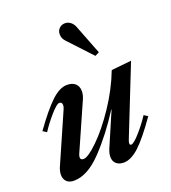

<svg xmlns="http://www.w3.org/2000/svg" viewBox="-137 -844 849 953"><g transform="rotate(-20 288.0 -367.0)"><path d="M39 -41Q39 -60 48 -81L163 -343Q168 -354 168 -364Q168 -380 153 -380Q140 -380 106.5 -342Q73 -304 47 -264L27 -277Q93 -369 137 -410Q181 -451 219 -451Q248 -451 263.5 -436.5Q279 -422 279 -397Q279 -378 270 -357L160 -108Q156 -99 156 -91Q156 -77 172 -77Q196 -77 250.5 -130Q305 -183 362 -268Q419 -353 454 -444L560 -455L416 -92Q411 -79 411 -74Q411 -63 418 -63Q432 -63 466 -101.5Q500 -140 526 -180L546 -167Q481 -74 437 -33Q393 8 354 8Q329 8 314.5 -5Q300 -18 300 -41Q300 -59 309 -81L386 -260H384Q317 -154 240 -73Q163 8 91 8Q66 8 52.5 -5.5Q39 -19 39 -41ZM290 -658Q271 -677 272 -700Q272 -718 284.5 -730Q297 -742 315 -742Q330 -742 343 -732.5Q356 -723 363 -706L424 -549L402 -538Z"/></g></svg>

Font: Ibarra Real Nova
Style: Bold Italic
Weight: 700
Italic angle: -22°
Designer: Jose Maria Ribagorda & Octavio Pardo
Foundry: Octavio Pardo
Version: Version 1.014